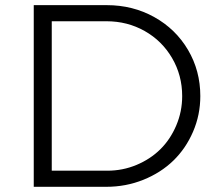

<svg xmlns="http://www.w3.org/2000/svg" viewBox="-20 -719 833 739"><path d="M391.1 -699.2Q491.2 -699.2 573.7 -653.3Q656.2 -607.4 703.6 -527.1Q751 -446.8 751 -349.1Q751 -276.9 723.1 -212.2Q695.3 -147.5 647.2 -100.8Q599.1 -54.2 532 -27.1Q464.8 0 389.2 0H109.9V-699.2ZM393.1 -62Q452.1 -62 505.4 -84.2Q558.6 -106.4 597.2 -144.5Q635.7 -182.6 658.4 -236.1Q681.2 -289.6 681.2 -349.1Q681.2 -429.2 642.3 -495.6Q603.5 -562 536.9 -599.6Q470.2 -637.2 390.1 -637.2H179.2V-62Z"/></svg>

Font: Montserrat arm Light
Style: Regular
Weight: 300
Designer: Julieta Ulanovsky
Foundry: Julieta Ulanovsky
Version: Version 6.000;PS 006.000;hotconv 1.0.88;makeotf.lib2.5.64775